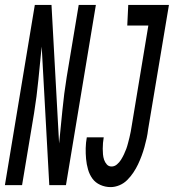

<svg xmlns="http://www.w3.org/2000/svg" viewBox="-60 -755 709 783"><path d="M391 8Q369 8 349 -1Q329 -10 317 -26.5Q305 -43 299 -64Q293 -85 291 -107Q289 -129 289.5 -151Q290 -173 294 -195H363Q361 -184 360 -172Q359 -160 359 -148.5Q359 -137 360 -125.5Q361 -114 364.5 -103.5Q368 -93 375.5 -84.5Q383 -76 395 -76Q407 -76 417 -84.5Q427 -93 433.5 -103.5Q440 -114 445.5 -125.5Q451 -137 455 -148Q459 -159 462 -171Q465 -183 468 -194.5Q471 -206 473 -217.5Q475 -229 477 -241L545 -651H459L463 -735H629L544 -227Q542 -209 538 -191Q534 -173 529 -155Q524 -137 517.5 -119.5Q511 -102 503 -85Q495 -68 484 -51.5Q473 -35 459 -21Q445 -7 427 0.5Q409 8 391 8ZM-40 0 82 -735H150L181 -170Q188 -238 194.5 -305.5Q201 -373 212 -441L261 -735H331L209 0H141L110 -565Q103 -497 96.5 -429.5Q90 -362 79 -294L30 0Z"/></svg>

Font: Iosevka SS04 Medium Extended
Style: Italic
Weight: 500
Width: 7
Italic angle: -9°
Monospace: yes
Designer: Belleve Invis
Foundry: Belleve Invis
Version: Version 19.0.0; ttfautohint (v1.8.4)